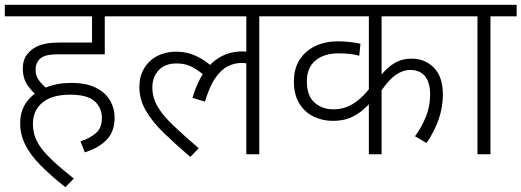

<svg xmlns="http://www.w3.org/2000/svg" viewBox="-20 -642 2170 799"><path d="M145 -236Q118 -255 96.5 -284.5Q75 -314 75 -356Q75 -380 82 -397Q89 -414 102 -426Q115 -439 131.5 -447.5Q148 -456 172 -460.5Q196 -465 228 -465H363V-574H0V-622H526V-574H416V-416H226Q191 -416 172.5 -411Q154 -406 143 -394Q136 -386 132 -376Q128 -366 128 -352Q128 -323 147 -301Q166 -279 187 -265ZM315 -54Q353 -66 378.5 -87.5Q404 -109 404 -150Q404 -194 373.5 -221Q343 -248 272 -248Q196 -248 156.5 -215Q117 -182 117 -127Q117 -103 123.5 -80Q130 -57 147.5 -31.5Q165 -6 199 26Q233 58 287 101L252 137Q189 87 147 44Q105 1 84.5 -41Q64 -83 64 -129Q64 -183 93 -220.5Q122 -258 170 -277.5Q218 -297 274 -297Q340 -297 380 -276.5Q420 -256 438.5 -223Q457 -190 457 -153Q457 -96 425 -61.5Q393 -27 333 -8Z M511 -574V-622H1168V-574H1059V0H1005V-394L1035 -369Q1023 -375 1011 -377.5Q999 -380 985 -380Q956 -380 928.5 -366.5Q901 -353 876.5 -318Q852 -283 833 -219L781 -235Q810 -333 863 -380.5Q916 -428 988 -428Q1004 -428 1018.5 -425Q1033 -422 1042 -419V-403L1005 -415V-574ZM845 -316Q812 -345 783 -361.5Q754 -378 715 -378Q667 -378 640.5 -350Q614 -322 614 -278Q614 -237 635 -200Q656 -163 699 -122Q742 -81 807 -25L772 11Q710 -42 662 -88.5Q614 -135 587 -181.5Q560 -228 560 -279Q560 -319 574 -347Q588 -375 610 -393Q632 -411 659 -419Q686 -427 711 -427Q743 -427 769.5 -419Q796 -411 820.5 -396Q845 -381 868 -360Z M1888 -574H1568V-318L1560 -322Q1589 -360 1621 -379Q1653 -398 1692 -398Q1749 -398 1786 -360Q1823 -322 1823 -248Q1823 -196 1805.5 -145.5Q1788 -95 1755 -47L1707 -75Q1735 -113 1752.5 -156.5Q1770 -200 1770 -249Q1770 -299 1748.5 -325Q1727 -351 1686 -351Q1658 -351 1628 -331Q1598 -311 1565 -262L1568 -287V0H1515V-232L1530 -224Q1512 -203 1489 -183.5Q1466 -164 1436.5 -151.5Q1407 -139 1365 -139Q1322 -139 1285 -157Q1248 -175 1225.5 -211.5Q1203 -248 1203 -303Q1203 -356 1226.5 -393Q1250 -430 1291.5 -450Q1333 -470 1387 -470Q1411 -470 1437.5 -467Q1464 -464 1480 -460L1475 -410Q1459 -415 1436 -417.5Q1413 -420 1390 -420Q1328 -420 1292.5 -390Q1257 -360 1257 -304Q1257 -243 1289 -215Q1321 -187 1368 -187Q1415 -187 1455.5 -214Q1496 -241 1533 -295L1515 -247V-574H1153V-622H1888Z M2021 -574V0H1967V-574H1873V-622H2130V-574Z"/></svg>

Font: Noto Sans Devanagari Light
Style: Regular
Weight: 300
Version: Version 2.003